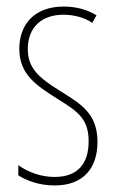

<svg xmlns="http://www.w3.org/2000/svg" viewBox="-20 -557 352 587"><path d="M278 -123C278 -210 228 -239 162 -280C98 -320 65 -349 65 -407C65 -475 109 -512 174 -512C206 -512 240 -503 262 -487L275 -510C249 -527 213 -537 175 -537C82 -537 39 -479 39 -408C39 -330 90 -296 157 -254C216 -217 251 -195 251 -125C251 -56 217 -16 147 -16C105 -16 65 -31 36 -52V-21C59 -6 98 10 147 10C235 10 278 -43 278 -123Z"/></svg>

Font: Noto Sans Arabic UI XCn Th
Style: Regular
Weight: 100
Width: 2
Designer: Monotype Design Team, Nadine Chahine and Nizar Qandah
Foundry: Monotype Imaging Inc.
Version: Version 2.010